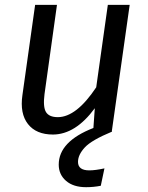

<svg xmlns="http://www.w3.org/2000/svg" viewBox="-20 -547 616 798"><path d="M304.2 126Q304.2 161.1 351.1 161.1Q376 161.1 414.1 152.8L398.9 225.1Q369.1 231 337.9 231Q284.7 231 254.4 204.6Q224.1 178.2 224.1 137.2Q224.1 41 368.2 -15.1L374 -97.2Q293.9 11.7 200.2 12.2Q130.4 12.2 96.2 -31.5Q62 -75.2 73.2 -151.9L126 -526.9H216.8L165 -155.8Q158.2 -102.5 171.1 -81.3Q184.1 -60.1 220.2 -60.1Q297.4 -60.1 379.9 -184.1L428.2 -526.9H519L444.8 -2L445.8 0Q360.8 35.2 332.5 65.7Q304.2 96.2 304.2 126Z"/></svg>

Font: FiraSans-Italic
Style: Italic
Weight: 400
Italic angle: -8°
Designer: Carrois Corporate & Edenspiekermann AG
Foundry: Carrois Corporate GbR & Edenspiekermann AG
Version: Version 3.106;PS 003.106;hotconv 1.0.70;makeotf.lib2.5.58329